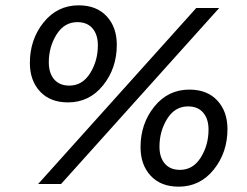

<svg xmlns="http://www.w3.org/2000/svg" viewBox="-20 -690 928 720"><path d="M235 -306Q168 -306 130 -347Q92 -388 92 -454Q92 -542 143.5 -606Q195 -670 275 -670Q342 -670 380 -629Q418 -588 418 -522Q418 -434 366.5 -370Q315 -306 235 -306ZM123 0 716 -660H802L209 0ZM240 -369Q289 -369 318 -415.5Q347 -462 347 -520Q347 -560 327 -583.5Q307 -607 270 -607Q221 -607 192 -560.5Q163 -514 163 -456Q163 -416 183 -392.5Q203 -369 240 -369ZM650 10Q583 10 545 -31Q507 -72 507 -138Q507 -226 558.5 -290Q610 -354 690 -354Q757 -354 795 -313Q833 -272 833 -206Q833 -118 781.5 -54Q730 10 650 10ZM655 -53Q704 -53 733 -99.5Q762 -146 762 -204Q762 -244 742 -267.5Q722 -291 685 -291Q636 -291 607 -244.5Q578 -198 578 -140Q578 -100 598 -76.5Q618 -53 655 -53Z"/></svg>

Font: Elaine Sans
Style: Italic
Weight: 400
Italic angle: -13°
Designer: Wei Huang
Foundry: Wei Huang
Version: Version 2.001;December 24, 2019;FontCreator 12.0.0.2547 64-b